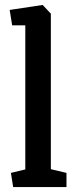

<svg xmlns="http://www.w3.org/2000/svg" viewBox="-20 -754 310 774"><path d="M33 0 24 -57 82 -71V-652H29L19 -714L152 -734L185 -699V-72L248 -57V0Z"/></svg>

Font: Kreon Medium
Style: Regular
Weight: 500
Version: Version 2.002